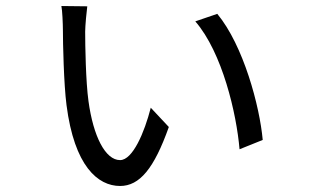

<svg xmlns="http://www.w3.org/2000/svg" viewBox="-20 -592 1040 638"><path d="M270 -571 184 -572C187 -559 189 -511 189 -493C189 -449 192 -312 201 -243C227 -40 305 26 379 26C444 26 492 -32 541 -170L481 -234C460 -152 421 -60 379 -60C330 -60 290 -139 274 -256C265 -321 263 -441 263 -487C263 -505 268 -558 270 -571ZM702 -546 629 -521C719 -417 766 -214 776 -96L853 -127C843 -239 789 -441 702 -546Z"/></svg>

Font: Noto Sans CJK JP
Style: Regular
Weight: 400
Designer: Ryoko NISHIZUKA 西塚涼子 (kana, bopomofo & ideographs); Paul D. Hunt (Latin, Greek & Cyrillic); Sandoll Communications 산돌커뮤니
Foundry: Adobe
Version: Version 2.004;hotconv 1.0.118;makeotfexe 2.5.65603